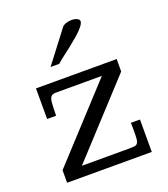

<svg xmlns="http://www.w3.org/2000/svg" viewBox="-125 -754 737 843"><g transform="rotate(-20 244.0 -332.5)"><path d="M43.9 0V-58.6L347.7 -388.7H133.3Q117.2 -388.7 110.1 -380.9Q103 -373 101.3 -352.5Q99.6 -332 99.1 -293H57.1V-436H434.1V-377.9L130.4 -47.9H351.1Q369.1 -47.9 379.2 -49.8Q389.2 -51.8 393.3 -62.5Q397.5 -73.2 397.5 -99.1Q397.5 -99.6 397.5 -112.3Q397.5 -125 397.5 -137.9Q397.5 -150.9 397 -151.4Q398.9 -151.4 408.7 -151.4Q418.5 -151.4 428.2 -151.4Q438 -151.4 439.5 -151.4V0ZM149.4 -502.4 261.7 -649.4Q267.1 -656.2 280 -660.6Q293 -665 306.2 -665Q315.9 -665 324.2 -662.6Q332.5 -660.2 337.4 -656Q342.3 -651.9 342.3 -646.5Q341.3 -635.3 329.6 -621.1Q317.9 -606.9 299.8 -591.1Q281.7 -575.2 261.5 -559.3Q241.2 -543.5 222.2 -528.8Q203.1 -514.2 189.9 -502.4Z"/></g></svg>

Font: Kameron
Style: Regular
Weight: 400
Designer: Vernon Adams
Foundry: Vernon Adams
Version: Version 1.100